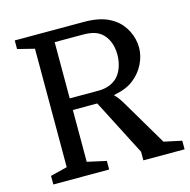

<svg xmlns="http://www.w3.org/2000/svg" viewBox="-106 -824 917 927"><g transform="rotate(-15 353.0 -360.0)"><path d="M543 -382C590 -418 619 -476 619 -532C619 -588 590 -650 541 -682C502 -709 456 -720 392 -720H48V-677L132 -656V-64L48 -43V0H327V-43L232 -64V-323H354L498 -43V0H704V-43L615 -62L482 -287C469 -310 454 -329 442 -341C489 -350 519 -363 543 -382ZM232 -662H371C414 -662 442 -655 465 -636C493 -612 509 -573 509 -526C509 -479 493 -436 466 -412C442 -391 412 -381 375 -381H232Z"/></g></svg>

Font: Domine
Style: Regular
Weight: 400
Designer: Pablo Impallari, Rodrigo Fuenzalida, Brenda Gallo
Foundry: Pablo Impallari, Rodrigo Fuenzalida, Brenda Gallo
Version: Version 2.000